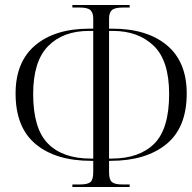

<svg xmlns="http://www.w3.org/2000/svg" viewBox="-20 -739 763 764"><path d="M268 5V-5H298Q329 -5 340 -14.5Q351 -24 351 -54V-99H343Q202 -99 122 -165.5Q42 -232 42 -367Q42 -493 120.5 -559Q199 -625 336 -625H351V-665Q351 -688 340 -698.5Q329 -709 297 -709H268V-719H496V-709H469Q436 -709 425 -698.5Q414 -688 414 -665V-625H426Q565 -625 644 -559Q723 -493 723 -367Q723 -231 641.5 -165Q560 -99 420 -99H414V-54Q414 -24 425.5 -14.5Q437 -5 467 -5H496V5ZM351 -108V-616H334Q231 -616 171.5 -555.5Q112 -495 112 -365Q112 -227 171 -167.5Q230 -108 341 -108ZM414 -108H424Q534 -108 593.5 -167Q653 -226 653 -365Q653 -498 591.5 -557Q530 -616 429 -616H414Z"/></svg>

Font: Noto Serif Display SemiCondensed Light
Style: Regular
Weight: 300
Width: 4
Designer: Monotype Design Team
Foundry: Monotype Imaging Inc.
Version: Version 2.009